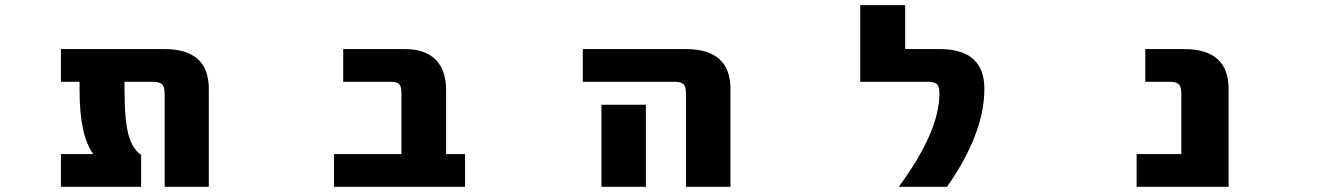

<svg xmlns="http://www.w3.org/2000/svg" viewBox="-20 -712 5040 734"><path d="M778.3 2H609.4V-353.5Q609.4 -380.9 599.1 -390.1Q588.9 -399.4 561.5 -399.4H456.1V-366.2Q456.1 -252 471.2 -196.8Q486.3 -141.6 519.5 -120.1V2H212.9V-123H336.9Q284.2 -193.4 284.2 -366.2V-399.4H212.9V-524.4H608.4Q778.3 -524.4 778.3 -372.1Z M1514.6 -356.4Q1514.6 -382.8 1505.4 -391.1Q1496.1 -399.4 1469.7 -399.4H1292V-524.4H1528.3Q1604.5 -524.4 1645 -484.4Q1685.5 -444.3 1685.5 -366.2V-123H1757.8V2H1256.8V-123H1514.6Z M2208 -399.4V-524.4H2601.6Q2772.5 -524.4 2772.5 -372.1V2H2602.5V-353.5Q2602.5 -380.9 2592.8 -390.1Q2583 -399.4 2556.6 -399.4ZM2449.2 -311.5V-163.1V2H2279.3V-163.1V-311.5Z M3416 2Q3572.3 -210 3571.3 -356.4Q3571.3 -381.8 3561.5 -390.6Q3551.8 -399.4 3525.4 -399.4H3268.6V-692.4H3440.4V-524.4H3572.3Q3743.2 -524.4 3743.2 -372.1Q3743.2 -202.1 3600.6 2Z M4325.2 2V-123H4496.1V-353.5Q4496.1 -380.9 4486.3 -390.1Q4476.6 -399.4 4449.2 -399.4H4358.4V-524.4H4506.8Q4676.8 -524.4 4676.8 -372.1V2Z"/></svg>

Font: GenEi Gothic M Heavy
Style: Regular
Weight: 800
Designer: o_tamon (Modified); [Source Han Sans]
Ryoko NISHIZUKA  (kana & ideographs); Paul D. Hunt (Latin, Greek & Cyrillic); Wenl
Version: Version 1.1a;Original Version 1.004